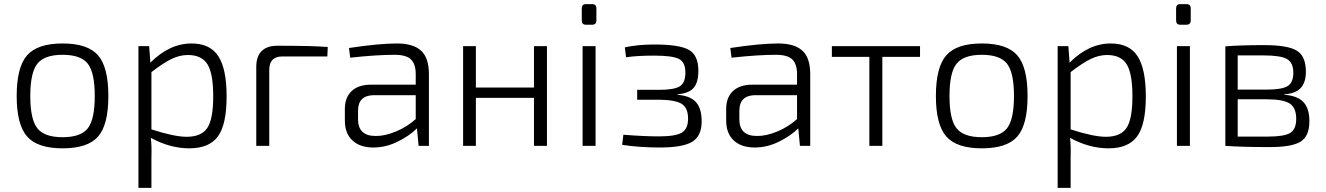

<svg xmlns="http://www.w3.org/2000/svg" viewBox="-20 -708 6435 932"><path d="M61 -242Q61 -382 111.5 -439.5Q162 -497 284 -497Q406 -497 456 -439.5Q506 -382 506 -242Q506 -102 456 -45Q406 12 284 12Q162 12 111.5 -45.5Q61 -103 61 -242ZM406 -399Q372 -442 284 -442Q196 -442 161.5 -399Q127 -356 127 -242Q127 -128 161.5 -85Q196 -42 284 -42Q372 -42 406 -85Q440 -128 440 -242Q440 -356 406 -399Z M704 -484 710 -404Q803 -497 910 -497Q1000 -497 1040 -435Q1080 -373 1080 -240Q1080 -103 1037.5 -45.5Q995 12 899 12Q805 12 712 -39Q717 0 715 57V204H652V-484ZM715 -358V-80Q826 -44 886 -44Q957 -44 986 -86.5Q1015 -129 1015 -241Q1015 -351 987 -396Q959 -441 892 -441Q852 -441 812 -421.5Q772 -402 715 -358Z M1224 0V-384Q1224 -434 1250 -460Q1276 -486 1326 -486Q1492 -486 1571 -480L1569 -434H1351Q1287 -434 1287 -369V0Z M1680 -428 1674 -475Q1819 -497 1907 -497Q1985 -497 2023.5 -462.5Q2062 -428 2062 -348V0H2012L2004 -85Q1968 -49 1910.5 -20.5Q1853 8 1792 8Q1728 8 1691 -26Q1654 -60 1654 -123V-179Q1654 -235 1687 -266Q1720 -297 1781 -297H1998V-348Q1998 -396 1975.5 -419Q1953 -442 1895 -442Q1809 -442 1680 -428ZM1718 -171V-129Q1718 -48 1803 -48Q1847 -47 1901.5 -69.5Q1956 -92 1998 -130V-246H1791Q1718 -243 1718 -171Z M2635 -484V0H2572V-233H2290V0H2228V-484H2290V-283H2572V-484Z M2824 -688H2854Q2875 -688 2875 -667V-609Q2875 -588 2854 -588H2824Q2804 -588 2804 -609V-667Q2804 -688 2824 -688ZM2871 0H2808V-484H2871Z M3019 -430 3013 -478Q3074 -492 3157 -492Q3278 -492 3324 -466Q3370 -440 3370 -364Q3370 -309 3347.5 -282Q3325 -255 3268 -250V-248Q3331 -243 3358.5 -212Q3386 -181 3386 -119Q3386 -48 3340.5 -20Q3295 8 3183 8Q3082 8 3000 -5L3006 -54Q3105 -46 3179 -46Q3260 -46 3290 -64.5Q3320 -83 3320 -132Q3320 -184 3289.5 -203.5Q3259 -223 3181 -224H3073V-272H3180Q3254 -272 3280.5 -289.5Q3307 -307 3307 -356Q3307 -406 3275.5 -422Q3244 -438 3156 -438Q3072 -438 3019 -430Z M3531 -428 3525 -475Q3670 -497 3758 -497Q3836 -497 3874.5 -462.5Q3913 -428 3913 -348V0H3863L3855 -85Q3819 -49 3761.5 -20.5Q3704 8 3643 8Q3579 8 3542 -26Q3505 -60 3505 -123V-179Q3505 -235 3538 -266Q3571 -297 3632 -297H3849V-348Q3849 -396 3826.5 -419Q3804 -442 3746 -442Q3660 -442 3531 -428ZM3569 -171V-129Q3569 -48 3654 -48Q3698 -47 3752.5 -69.5Q3807 -92 3849 -130V-246H3642Q3569 -243 3569 -171Z M4446 -432H4263V0H4200V-432H4018V-484H4446Z M4523 -242Q4523 -382 4573.5 -439.5Q4624 -497 4746 -497Q4868 -497 4918 -439.5Q4968 -382 4968 -242Q4968 -102 4918 -45Q4868 12 4746 12Q4624 12 4573.5 -45.5Q4523 -103 4523 -242ZM4868 -399Q4834 -442 4746 -442Q4658 -442 4623.5 -399Q4589 -356 4589 -242Q4589 -128 4623.5 -85Q4658 -42 4746 -42Q4834 -42 4868 -85Q4902 -128 4902 -242Q4902 -356 4868 -399Z M5166 -484 5172 -404Q5265 -497 5372 -497Q5462 -497 5502 -435Q5542 -373 5542 -240Q5542 -103 5499.5 -45.5Q5457 12 5361 12Q5267 12 5174 -39Q5179 0 5177 57V204H5114V-484ZM5177 -358V-80Q5288 -44 5348 -44Q5419 -44 5448 -86.5Q5477 -129 5477 -241Q5477 -351 5449 -396Q5421 -441 5354 -441Q5314 -441 5274 -421.5Q5234 -402 5177 -358Z M5709 -688H5739Q5760 -688 5760 -667V-609Q5760 -588 5739 -588H5709Q5689 -588 5689 -609V-667Q5689 -688 5709 -688ZM5756 0H5693V-484H5756Z M6214 -250V-248Q6280 -243 6308 -211.5Q6336 -180 6336 -120Q6336 -47 6293.5 -20.5Q6251 6 6144 6Q6008 6 5928 0V-483Q5999 -489 6117 -489Q6231 -489 6275 -462Q6319 -435 6319 -360Q6319 -308 6294 -281Q6269 -254 6214 -250ZM5988 -273H6129Q6202 -273 6230 -290Q6258 -307 6258 -355Q6258 -404 6227 -421.5Q6196 -439 6115 -439H5988ZM5988 -226V-45H6135Q6213 -45 6242.5 -62.5Q6272 -80 6272 -131Q6272 -185 6240.5 -205.5Q6209 -226 6129 -226Z"/></svg>

Font: Exo 2.0 Light
Style: Regular
Weight: 300
Designer: Natanael Gama
Version: Version 1.001;PS 001.001;hotconv 1.0.70;makeotf.lib2.5.58329